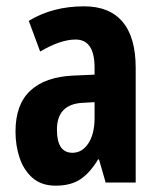

<svg xmlns="http://www.w3.org/2000/svg" viewBox="-20 -577 504 607"><path d="M246 -557Q326 -557 367.5 -508Q409 -459 409 -362V0H314L293 -73H290Q265 -31 234.5 -10.5Q204 10 156 10Q111 10 83 -14.5Q55 -39 42 -78Q29 -117 29 -161Q29 -247 76 -290.5Q123 -334 211 -338L279 -341V-363Q279 -452 219 -452Q171 -452 107 -414L71 -511Q146 -557 246 -557ZM242 -252Q160 -248 160 -167Q160 -94 209 -94Q240 -94 259.5 -124Q279 -154 279 -204V-254Z"/></svg>

Font: Noto Sans Myanmar ExtraCondensed
Style: Bold
Weight: 700
Width: 2
Designer: Monotype Design Team
Foundry: Monotype Imaging Inc.
Version: Version 2.107; ttfautohint (v1.8.4.7-5d5b)